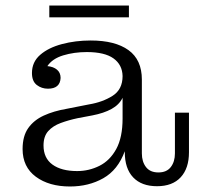

<svg xmlns="http://www.w3.org/2000/svg" viewBox="-20 -667 731 697"><path d="M159 -604V-647H448V-604ZM234 10Q158 10 110 -25.5Q62 -61 62 -126Q62 -173 82.5 -202Q103 -231 139 -247.5Q175 -264 222 -272L303 -288Q352 -296 388.5 -319Q425 -342 425 -391Q424 -432 392 -455Q360 -478 295 -478Q249 -478 209.5 -466Q170 -454 152 -427Q174 -425 187 -414Q200 -403 200 -384Q198 -345 154 -345Q131 -345 113.5 -358.5Q96 -372 96 -402Q96 -442 126 -468Q156 -494 205 -507Q254 -520 309 -520Q398 -520 446.5 -485Q495 -450 495 -378V-110Q495 -80 510 -60.5Q525 -41 555 -41Q585 -41 600 -60.5Q615 -80 615 -110V-258H666V-114Q666 -56 636 -23.5Q606 9 550 9Q494 9 463.5 -23Q433 -55 433 -115V-118Q408 -50 355 -20Q302 10 234 10ZM138 -139Q138 -93 170.5 -69.5Q203 -46 260 -46Q303 -46 341 -65Q379 -84 402 -126Q425 -168 425 -237V-312Q413 -287 385 -271.5Q357 -256 315 -248L262 -238Q229 -231 200.5 -220.5Q172 -210 155 -191Q138 -172 138 -139Z"/></svg>

Font: Montagu Slab 16pt Light
Style: Regular
Weight: 300
Designer: Florian Karsten
Foundry: Florian Karsten
Version: Version 1.000; ttfautohint (v1.8.3)